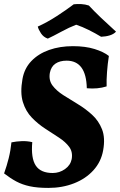

<svg xmlns="http://www.w3.org/2000/svg" viewBox="-25 -911 588 940"><path d="M212 9Q158 9 121 1Q84 -7 55 -22.5Q26 -38 -5 -62Q8 -98 17.5 -136Q27 -174 31 -214Q55 -219 81.5 -220Q108 -221 133 -215Q126 -137 150 -100.5Q174 -64 233 -64Q266 -64 293 -83Q320 -102 326 -132Q332 -167 314 -191.5Q296 -216 264 -237Q232 -258 196.5 -281Q161 -304 131 -335Q101 -366 87 -411.5Q73 -457 85 -524Q94 -576 128.5 -612Q163 -648 215.5 -666.5Q268 -685 332 -685Q393 -685 438 -671Q483 -657 508 -637Q502 -599 499 -559Q496 -519 497 -488Q453 -474 400 -479Q397 -614 301 -614Q268 -614 246.5 -599.5Q225 -585 219 -554Q213 -518 232 -492.5Q251 -467 284.5 -445.5Q318 -424 355.5 -401.5Q393 -379 425.5 -349.5Q458 -320 474.5 -278Q491 -236 480 -175Q470 -119 432.5 -77.5Q395 -36 337.5 -13.5Q280 9 212 9ZM209 -722Q188 -729 175.5 -748Q163 -767 160 -781Q205 -801 253.5 -832.5Q302 -864 336 -890Q353 -892 372.5 -891Q392 -890 410 -884Q437 -855 469 -824.5Q501 -794 543 -756Q532 -744 513 -738Q494 -732 470 -731Q442 -748 410 -764Q378 -780 348 -790Q314 -777 274.5 -755.5Q235 -734 209 -722Z"/></svg>

Font: Vollkorn ExtraBold
Style: Italic
Weight: 800
Italic angle: -11°
Designer: Friedrich Althausen
Foundry: Friedrich Althausen
Version: Version 5.000; ttfautohint (v1.8.3)